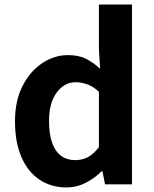

<svg xmlns="http://www.w3.org/2000/svg" viewBox="-20 -818 684 852"><path d="M276.2 13.8Q206.3 13.8 154.6 -21.2Q102.9 -56.2 74.7 -122Q46.5 -187.8 46.5 -279.9Q46.5 -371.2 80.2 -436.8Q113.9 -502.4 167.7 -538Q221.6 -573.5 281.7 -573.5Q329 -573.5 361.3 -557.3Q393.6 -541.1 424.2 -513L418.9 -601.1V-797.9H565.7V0H446L434.7 -58.3H431.2Q400.5 -27.6 360.4 -6.9Q320.3 13.8 276.2 13.8ZM313.5 -107.4Q343.9 -107.4 369.3 -120.4Q394.6 -133.5 418.9 -164.8V-410.8Q393.8 -434.2 367.4 -443.7Q341 -453.2 314.1 -453.2Q283.2 -453.2 256.7 -433.4Q230.1 -413.7 213.9 -375.7Q197.6 -337.8 197.6 -281.5Q197.6 -223.5 211.3 -184.6Q225 -145.7 251.2 -126.6Q277.4 -107.4 313.5 -107.4Z"/></svg>

Font: Noto Sans JP
Style: Regular
Weight: 100
Designer: Ryoko NISHIZUKA 西塚涼子 (kana, bopomofo & ideographs); Paul D. Hunt (Latin, Greek & Cyrillic); Sandoll Communications 산돌커뮤니
Foundry: Adobe
Version: Version 2.004;hotconv 1.0.118;makeotfexe 2.5.65603